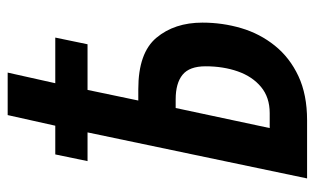

<svg xmlns="http://www.w3.org/2000/svg" viewBox="-176 -624 801 488"><g transform="rotate(-90 224.0 -380.5)"><path d="M14 0 131 -558H58L75 -640H148L175 -761H283L256 -640H372L355 -558H239L212 -429H241Q333 -429 371.5 -383Q410 -337 410 -266Q410 -215 396 -167.5Q382 -120 351.5 -82Q321 -44 274 -22Q227 0 162 0ZM180 -95Q220 -95 246.5 -117Q273 -139 286 -176Q299 -213 299 -258Q299 -299 277.5 -316.5Q256 -334 215 -334H193L142 -95Z"/></g></svg>

Font: Noto Sans ExtraCondensed SemiBold
Style: Italic
Weight: 600
Width: 2
Italic angle: -12°
Designer: Monotype Design Team
Foundry: Monotype Imaging Inc.
Version: Version 2.013; ttfautohint (v1.8.4.7-5d5b)